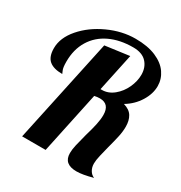

<svg xmlns="http://www.w3.org/2000/svg" viewBox="-179 -876 959 1019"><g transform="rotate(30 300.5 -366.5)"><path d="M358 -50Q358 -72 364.5 -100.5Q371 -129 383 -174Q397 -221 404 -254Q411 -287 411 -313Q411 -381 351 -381Q335 -381 318 -377L238 0H94L230 -636L378 -656L329 -425H337Q376 -425 409 -452Q442 -479 460.5 -519.5Q479 -560 479 -599Q479 -645 451.5 -674.5Q424 -704 369 -704Q288 -704 227 -675Q166 -646 132.5 -591Q99 -536 99 -461Q99 -424 106 -409.5Q113 -395 113 -393Q59 -393 32.5 -415.5Q6 -438 6 -490Q6 -554 58.5 -614.5Q111 -675 193 -712.5Q275 -750 357 -750Q432 -750 483 -728Q534 -706 559 -669.5Q584 -633 584 -590Q584 -543 555 -496Q526 -449 476 -419Q514 -408 529.5 -382.5Q545 -357 545 -319Q545 -290 538 -257.5Q531 -225 518 -177Q510 -146 503 -116Q496 -86 496 -66Q496 -43 506.5 -25Q517 -7 535 0Q474 17 436 17Q358 17 358 -50Z"/></g></svg>

Font: Lobster
Style: Regular
Weight: 400
Designer: Impallari Type
Foundry: Impallari Type
Version: Version 2.100